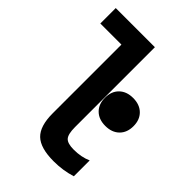

<svg xmlns="http://www.w3.org/2000/svg" viewBox="-217 -827 933 933"><g transform="rotate(45 250.0 -360.0)"><path d="M328 10Q237 10 198.5 -27Q160 -64 160 -151V-624H15V-730H284V-181Q284 -133 299 -116Q314 -99 357 -99Q383 -99 406 -103.5Q429 -108 449 -117V-8Q420 1 390 5.5Q360 10 328 10ZM384 -289Q339 -289 312.5 -315Q286 -341 286 -385Q286 -429 312.5 -455Q339 -481 384 -481Q429 -481 455.5 -455Q482 -429 482 -385Q482 -341 455.5 -315Q429 -289 384 -289Z"/></g></svg>

Font: M PLUS 1 Code SemiBold
Style: Regular
Weight: 600
Designer: Coji Morishita
Foundry: UNDERFOREST DESIGN
Version: Version 1.005